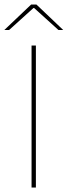

<svg xmlns="http://www.w3.org/2000/svg" viewBox="-48 -844 304 864"><path d="M113.5 0H94V-639H113.5ZM92 -823.5H116L236 -709.5V-709H215L105.5 -808H102.5L-7 -709H-28V-709.5Z"/></svg>

Font: Anek Odia Thin
Style: Regular
Weight: 250
Version: Version 1.003